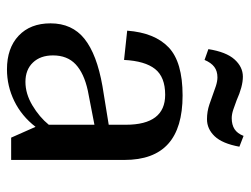

<svg xmlns="http://www.w3.org/2000/svg" viewBox="-104 -603 719 551"><g transform="rotate(90 255.5 -327.5)"><path d="M47 -113Q47 -175 91.5 -210.5Q136 -246 227 -262L338 -280V-329Q338 -442 252 -442Q201 -442 178 -413Q155 -384 152 -324L68 -333Q74 -412 116 -452Q158 -492 254 -492Q347 -492 393 -450.5Q439 -409 439 -325V0H375L344 -70Q313 -30 270 -9Q227 12 179 12Q118 12 82.5 -21.5Q47 -55 47 -113ZM338 -108V-239L240 -220Q190 -209 164.5 -185Q139 -161 139 -120Q139 -84 159.5 -62.5Q180 -41 215 -41Q249 -41 282.5 -61Q316 -81 338 -108ZM254 -578Q241 -583 227 -587.5Q213 -592 202 -592Q184 -592 172 -583Q160 -574 152 -555L121 -566Q129 -617 150.5 -641Q172 -665 200 -665Q228 -665 268 -647Q281 -642 294.5 -637.5Q308 -633 319 -633Q338 -633 350.5 -641Q363 -649 370 -667L401 -655Q392 -606 371 -584Q350 -562 322 -562Q300 -562 279.5 -569Q259 -576 254 -578Z"/></g></svg>

Font: Arya
Style: Regular
Weight: 400
Designer: Eduardo Rodriguez Tunni, Modular Infotech
Foundry: Eduardo Rodriguez Tunni, Modular Infotech
Version: Version 1.002